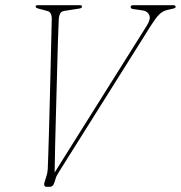

<svg xmlns="http://www.w3.org/2000/svg" viewBox="-20 -720 697 740"><path d="M483.5 -693.5Q483.5 -700 494 -700H647.5Q657 -700 657 -693.5Q657 -689 646 -686.5L624 -681.5Q606.5 -677 593.2 -663.8Q580 -650.5 561 -620.5L208.5 -59.5Q203.5 -51.5 200 -45.2Q196.5 -39 195 -33.5L189.5 -16.5Q184.5 0 172.5 0H160Q152.5 0 150.8 -6Q149 -12 152 -19L159 -41Q163 -52.5 164 -68Q164.5 -81.5 166 -122.2Q167.5 -163 169 -220.2Q170.5 -277.5 172.2 -341.5Q174 -405.5 175.2 -466Q176.5 -526.5 177.8 -574.2Q179 -622 179.5 -646.5Q180 -673 163 -677.5L127.5 -687Q117.5 -689.5 117.5 -695Q117.5 -700 125 -700H289Q296 -700 296 -694.5Q296 -688.5 285.5 -687L228 -678Q215.5 -676 211.2 -666.8Q207 -657.5 206.5 -646Q205 -615.5 203.2 -559.2Q201.5 -503 199.8 -433.8Q198 -364.5 196 -293.2Q194 -222 192.5 -159.2Q191 -96.5 190.5 -55L546 -621.5Q562 -646.5 555.2 -662Q548.5 -677.5 529 -680L494 -685Q483.5 -686 483.5 -693.5Z"/></svg>

Font: Fraunces 144pt S050 Thin
Style: Italic
Weight: 100
Italic angle: -16°
Version: Version 1.000; ttfautohint (v1.8.3)